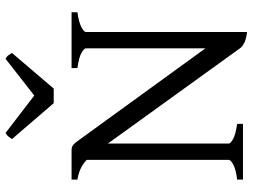

<svg xmlns="http://www.w3.org/2000/svg" viewBox="-129 -763 907 689"><g transform="rotate(-90 324.5 -418.5)"><path d="M24.4 0V-21Q60.5 -25.4 77.9 -34.7Q95.2 -43.9 95.2 -50.8V-561Q79.1 -576.2 61.3 -583.7Q43.5 -591.3 24.4 -594.2V-615.2H127.9Q135.3 -615.2 139.9 -614Q144.5 -612.8 149.4 -608.9Q154.3 -605 159.9 -597.4Q165.5 -589.8 174.8 -577.1L495.6 -134.8V-564Q495.6 -569.8 479.7 -579.3Q463.9 -588.9 424.8 -594.2V-615.2H625V-594.2Q589.8 -589.4 572 -580.1Q554.2 -570.8 554.2 -564V14.6Q529.8 11.7 515.9 4.9Q502 -2 496.1 -10.3L153.8 -484.9V-50.8Q153.8 -44.9 170.2 -35.6Q186.5 -26.4 224.6 -21V0ZM351.1 -679.2H298.8L169.9 -829.1Q173.3 -834 175.8 -837.4Q178.2 -840.8 180.4 -843.3Q182.6 -845.7 185.3 -847.7Q188 -849.6 191.9 -852.1L326.2 -749L458 -852.1Q466.3 -847.7 469.7 -843.3Q473.1 -838.9 479 -829.1Z"/></g></svg>

Font: Gentium Basic
Style: Regular
Weight: 400
Designer: J. Victor Gaultney and Annie Olsen
Foundry: SIL International
Version: Version 1.100